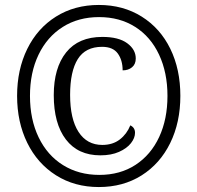

<svg xmlns="http://www.w3.org/2000/svg" viewBox="-20 -745 797 775"><path d="M49 -358Q49 -464 90 -547.5Q131 -631 206 -678Q281 -725 379 -725Q477 -725 552 -678Q627 -631 667.5 -548Q708 -465 708 -358Q708 -251 667 -167.5Q626 -84 551.5 -37Q477 10 379 10Q281 10 206 -37.5Q131 -85 90 -168.5Q49 -252 49 -358ZM656 -358Q656 -452 622 -524.5Q588 -597 525.5 -636.5Q463 -676 380 -676Q296 -676 233 -636Q170 -596 135.5 -524Q101 -452 101 -358Q101 -263 136 -190.5Q171 -118 234.5 -78.5Q298 -39 381 -39Q465 -39 527 -79.5Q589 -120 622.5 -192Q656 -264 656 -358ZM197 -361Q197 -471 247 -533.5Q297 -596 393 -596Q459 -596 493.5 -570.5Q528 -545 528 -509Q528 -486 513 -473.5Q498 -461 475 -461Q475 -502 455.5 -529Q436 -556 392 -556Q325 -556 294 -506.5Q263 -457 263 -362Q263 -265 297 -212.5Q331 -160 393 -160Q435 -160 463.5 -182Q492 -204 506 -239Q525 -230 525 -209Q525 -188 508.5 -167Q492 -146 460.5 -132Q429 -118 385 -118Q295 -118 246 -182Q197 -246 197 -361Z"/></svg>

Font: Noto Serif Narrow
Style: Regular
Weight: 400
Width: 4
Designer: Monotype Design Team
Foundry: Monotype Imaging Inc.
Version: Version 1.001